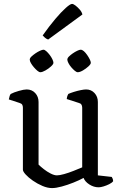

<svg xmlns="http://www.w3.org/2000/svg" viewBox="-20 -957 625 981"><path d="M246 4Q223 4 197 -7Q171 -18 148 -34Q125 -50 111 -65.5Q97 -81 97 -90V-407Q97 -416 93.5 -422Q90 -428 80 -431L25 -449Q27 -460 29.5 -467Q32 -474 35 -477Q50 -485 76 -492.5Q102 -500 116 -500Q143 -500 160 -481.5Q177 -463 177 -436V-116Q187 -106 203.5 -93Q220 -80 238.5 -70.5Q257 -61 271 -61Q284 -61 307.5 -67.5Q331 -74 356 -84Q381 -94 400 -102V-407Q400 -416 396 -422.5Q392 -429 383 -431L321 -451Q322 -461 324.5 -467.5Q327 -474 329 -477Q340 -482 357.5 -487.5Q375 -493 392.5 -496.5Q410 -500 420 -500Q446 -500 463 -481.5Q480 -463 480 -436V-61L551 -53Q553 -50 555.5 -44Q558 -38 558 -31Q552 -23 538 -16Q524 -9 509 -4.5Q494 0 484 0Q459 0 436.5 -14.5Q414 -29 407 -48Q385 -36 355 -24Q325 -12 295.5 -4Q266 4 246 4ZM377 -588Q371 -588 362 -595.5Q353 -603 344 -613.5Q335 -624 329.5 -635Q324 -646 324 -652Q324 -660 332 -668Q340 -676 351.5 -684Q363 -692 374.5 -697.5Q386 -703 392 -703Q400 -703 408.5 -695.5Q417 -688 425 -676.5Q433 -665 438.5 -654Q444 -643 444 -636Q444 -629 431.5 -617.5Q419 -606 403.5 -597Q388 -588 377 -588ZM186 -588Q180 -588 171 -595.5Q162 -603 153 -613.5Q144 -624 138 -634.5Q132 -645 132 -652Q132 -660 140.5 -668Q149 -676 160.5 -684Q172 -692 184 -697.5Q196 -703 202 -703Q208 -703 216.5 -695.5Q225 -688 233.5 -677Q242 -666 247.5 -654.5Q253 -643 253 -636Q253 -629 240.5 -617.5Q228 -606 212 -597Q196 -588 186 -588ZM226 -755Q217 -758 209.5 -764.5Q202 -771 198 -776Q232 -824 262.5 -860Q293 -896 316 -916.5Q339 -937 348 -937Q355 -937 366 -928.5Q377 -920 387.5 -908Q398 -896 401 -883Z"/></svg>

Font: Texturina 12pt Light
Style: Regular
Weight: 300
Designer: Guillermo Torres Carreño
Foundry: Omnibus-Type
Version: Version 1.002